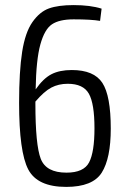

<svg xmlns="http://www.w3.org/2000/svg" viewBox="-20 -722 500 754"><path d="M262 -447Q349 -447 382 -396.5Q415 -346 415 -217Q415 -100 379.5 -44Q344 12 240 12Q127 12 91 -56.5Q55 -125 55 -318Q55 -442 67 -518.5Q79 -595 107.5 -635.5Q136 -676 172.5 -689Q209 -702 269 -702Q335 -702 379 -688L373 -640Q338 -646 269 -646Q213 -646 184 -626.5Q155 -607 138.5 -547.5Q122 -488 120 -371Q150 -414 182 -430.5Q214 -447 262 -447ZM241 -44Q309 -44 330 -84.5Q351 -125 351 -218Q351 -315 329 -354Q307 -393 246 -393Q210 -393 181.5 -378Q153 -363 119 -323V-315Q119 -153 140 -98.5Q161 -44 241 -44Z"/></svg>

Font: exo2condensed_l
Style: Regular
Weight: 300
Width: 3
Designer: Natanael Gama
Version: Version 1.001;PS 001.001;hotconv 1.0.70;makeotf.lib2.5.58329